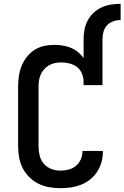

<svg xmlns="http://www.w3.org/2000/svg" viewBox="-20 -978 652 1006"><path d="M297 8Q268 8 238.5 3Q209 -2 182.5 -15Q156 -28 134.5 -49Q113 -70 99.5 -96Q86 -122 80.5 -151.5Q75 -181 75 -210V-525Q75 -552 79 -579.5Q83 -607 93 -632Q103 -657 120 -679Q137 -701 160 -716Q183 -731 210 -737Q237 -743 264 -743Q286 -743 308 -739.5Q330 -736 350 -728Q370 -720 387.5 -706Q405 -692 418 -674V-773Q418 -799 423 -824Q428 -849 440 -871.5Q452 -894 471 -911.5Q490 -929 513 -939.5Q536 -950 561.5 -954Q587 -958 612 -958V-873Q593 -873 574 -866.5Q555 -860 541.5 -846Q528 -832 522.5 -812.5Q517 -793 517 -773V-532H418V-548Q418 -571 409.5 -592Q401 -613 383.5 -626.5Q366 -640 344 -645.5Q322 -651 300 -651Q284 -651 267.5 -647.5Q251 -644 237 -636Q223 -628 212 -616Q201 -604 194 -589Q187 -574 184.5 -557.5Q182 -541 182 -525V-210Q182 -186 188 -162Q194 -138 210 -119.5Q226 -101 249.5 -92.5Q273 -84 297 -84Q319 -84 340 -89.5Q361 -95 377.5 -108.5Q394 -122 403 -142.5Q412 -163 412 -184V-187H519V-182Q519 -154 511.5 -127.5Q504 -101 489 -78Q474 -55 452 -37.5Q430 -20 404.5 -10Q379 0 352 4Q325 8 297 8Z"/></svg>

Font: Iosevka Aile Semibold
Style: Regular
Weight: 600
Designer: Belleve Invis
Foundry: Belleve Invis
Version: Version 31.1.0; ttfautohint (v1.8.4)